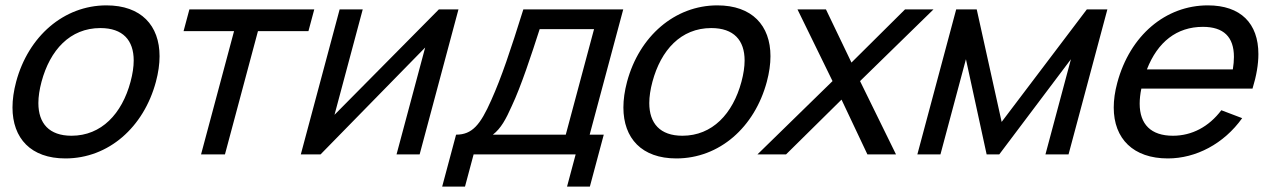

<svg xmlns="http://www.w3.org/2000/svg" viewBox="-20 -575 4732 715"><path d="M223.6 15C384.1 15 515.2 -101 560.6 -270.5C569.7 -304.4 574.2 -336.4 574.2 -365.6C574.2 -480.4 505.4 -555 376.4 -555C217.9 -555 85.6 -440 40.1 -270.5C31 -236.3 26.5 -204.2 26.5 -174.8C26.5 -59.8 95.1 15 223.6 15ZM246.3 -69.5C163.2 -69.5 122.9 -115.4 122.9 -191.2C122.9 -214.9 126.9 -241.5 134.6 -270.5C166.3 -388.5 240.7 -470.5 353.7 -470.5C437.8 -470.5 477.9 -425 477.9 -349.8C477.9 -326.1 473.9 -299.5 466.1 -270.5C434.2 -151.5 357.8 -69.5 246.3 -69.5Z M728.7 0H817.7L940.6 -459H1128.6L1150.3 -540H685.3L663.6 -459H851.6Z M1687.3 -540H1614.3L1225.7 -147.5L1330.8 -540H1244.8L1100.2 0H1173.7L1563.3 -398L1456.7 0H1542.7Z M1626.6 120H1711.6L1743.7 0H2123.7L2091.6 120H2176.6L2228.4 -73.5H2175.9L2300.9 -540H1928.9C1880.7 -386 1847.8 -287.5 1809.2 -201.5C1768.7 -110 1738.4 -73.5 1678.4 -73.5ZM1815.4 -73.5C1845.7 -97 1863.7 -130.5 1886.2 -181C1919.8 -252 1959.4 -372 1989.7 -466.5H2192.2L2086.9 -73.5Z M2498.6 15C2659.1 15 2790.2 -101 2835.6 -270.5C2844.7 -304.4 2849.2 -336.4 2849.2 -365.6C2849.2 -480.4 2780.4 -555 2651.4 -555C2492.9 -555 2360.6 -440 2315.1 -270.5C2306 -236.3 2301.5 -204.2 2301.5 -174.8C2301.5 -59.8 2370.1 15 2498.6 15ZM2521.3 -69.5C2438.2 -69.5 2397.9 -115.4 2397.9 -191.2C2397.9 -214.9 2401.9 -241.5 2409.6 -270.5C2441.3 -388.5 2515.7 -470.5 2628.7 -470.5C2712.8 -470.5 2752.9 -425 2752.9 -349.8C2752.9 -326.1 2748.9 -299.5 2741.1 -270.5C2709.2 -151.5 2632.8 -69.5 2521.3 -69.5Z M2800.7 0H2907.2L3113.8 -204L3210.2 0H3316.7L3182.8 -273L3456.3 -540H3350.3L3150.8 -342L3055.8 -540H2949.8L3080.3 -273Z M3396.2 0H3482.2L3577.1 -354.5L3654.2 0H3701.2L3968.1 -354.5L3873.2 0H3959.2L4103.8 -540H4027.3L3710.1 -121L3617.3 -540H3540.8Z M4230.3 -245H4644.3C4659 -292.6 4666.2 -335.7 4666.2 -373.5C4666.2 -488.3 4600.1 -555 4477.9 -555C4320.9 -555 4188 -443.5 4140.6 -266.5C4131.7 -233.6 4127.5 -202.8 4127.5 -174.6C4127.5 -58 4200.7 15 4329.1 15C4433.6 15 4537.7 -39.5 4605.8 -135L4528.2 -164.5C4481.8 -103 4418.8 -69.5 4347.8 -69.5C4266.3 -69.5 4224.1 -112.1 4224.1 -189C4224.1 -206 4226.1 -224.7 4230.3 -245ZM4459.4 -475C4536.4 -475 4575.1 -437.9 4575.1 -363C4575.1 -348.8 4573.7 -333.3 4571 -316.5H4251C4290.9 -419 4362.4 -475 4459.4 -475Z"/></svg>

Font: Manrope
Style: MediumItalic
Weight: 500
Italic angle: -15°
Designer: Mikhail Sharanda
Foundry: Mikhail Sharanda
Version: Version 4.502;hotconv 1.0.109;makeotfexe 2.5.65596